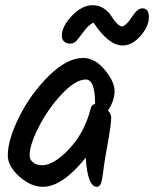

<svg xmlns="http://www.w3.org/2000/svg" viewBox="-20 -734 593 739"><path d="M528 -702Q553 -702 553 -667.5Q553 -633 521 -596Q489 -559 452 -559Q398 -559 340 -647Q321 -638 305.5 -617Q290 -596 278 -581Q266 -566 251 -566Q236 -566 227 -574Q218 -582 218 -596Q218 -633 257 -673.5Q296 -714 336 -714Q360 -714 378.5 -702Q397 -690 406 -676Q431 -635 449 -632Q466 -635 487.5 -668.5Q509 -702 528 -702ZM300 -511Q345 -511 383 -465.5Q421 -420 421 -383.5Q421 -347 396 -309Q408 -294 408 -283Q408 -255 395.5 -187Q383 -119 380.5 -98Q378 -77 376 -64.5Q374 -52 372 -40Q367 -15 353 -15Q317 -15 310 -127Q220 -15 145 -15Q99 -15 54.5 -54.5Q10 -94 10 -136Q10 -196 54 -284.5Q98 -373 168 -442Q238 -511 300 -511ZM346 -335Q346 -428 310 -428Q271 -428 218.5 -372.5Q166 -317 130 -247Q94 -177 94 -136Q94 -119 108 -108.5Q122 -98 141 -98Q188 -98 247 -161.5Q306 -225 329 -316Q332 -331 346 -334Z"/></svg>

Font: Kalam
Style: Regular
Weight: 400
Designer: Lipi Raval (Devanagari and Latin), Jonny Pinhorn (Latin)
Foundry: Indian Type Foundry
Version: Version 2.001;PS 1.0;hotconv 1.0.79;makeotf.lib2.5.61930; tt